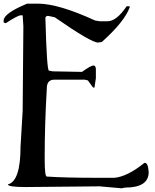

<svg xmlns="http://www.w3.org/2000/svg" viewBox="-20 -1019 849 1055"><path d="M188.5 -999Q300.8 -999 502.9 -906.2L527.3 -902.3H571.3Q620.1 -902.3 675.8 -984.4H692.4V-977.5Q661.1 -896.5 539.1 -788.1L518.6 -785.2Q480.5 -785.2 281.2 -923.8L246.1 -931.6H237.3L229.5 -923.8V-917Q237.3 -630.9 249 -630.9L269.5 -627L430.7 -624Q478.5 -659.2 495.1 -659.2Q506.8 -656.2 506.8 -638.7V-588.9L499 -538.1H491.2L462.9 -577.1L446.3 -581.1H278.3Q237.3 -581.1 237.3 -534.2Q225.6 -335.9 225.6 -163.1V-141.6Q225.6 -48.8 237.3 -48.8Q336.9 -42 523.4 -42H608.4Q680.7 -48.8 773.4 -124H776.4Q793.9 -124 796.9 -73.2Q796.9 11.7 668 11.7L648.4 15.6L527.3 4.9L121.1 8.8Q23.4 8.8 23.4 -5.9Q92.8 -23.4 92.8 -212.9L104.5 -409.2L108.4 -874L104.5 -934.6H92.8Q78.1 -934.6 11.7 -891.6L0 -895.5V-906.2Q0 -945.3 128.9 -999Z"/></svg>

Font: EG Dragon Caps 
Style: Regular
Weight: 400
Designer: Bill Roach / W.K. Roach
Version: Version 1.00 April 18, 2012, initial release